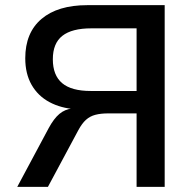

<svg xmlns="http://www.w3.org/2000/svg" viewBox="-20 -725 754 745"><path d="M47 0 169 -228Q189 -265 210.5 -283Q232 -301 260 -304L277 -306L275 -301Q216 -305 171.5 -329Q127 -353 102.5 -396Q78 -439 78 -499Q78 -598 141 -651.5Q204 -705 319 -705H619V0H510V-285H400Q371 -285 350 -279.5Q329 -274 313.5 -260Q298 -246 284 -220L166 0ZM332 -372H510V-615H334Q259 -615 222 -586Q185 -557 185 -495Q185 -433 221 -402.5Q257 -372 332 -372Z"/></svg>

Font: Nunito Sans 9pt SemiBold
Style: Regular
Weight: 600
Version: Version 3.101;gftools[0.9.27]